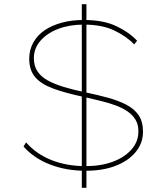

<svg xmlns="http://www.w3.org/2000/svg" viewBox="-20 -802 781 913"><path d="M387 10Q295 10 218.5 -19.5Q142 -49 92 -105L104 -125Q153 -69 225.5 -40.5Q298 -12 387 -12Q460 -12 516.5 -33Q573 -54 606 -92Q639 -130 638 -179Q638 -210 624.5 -232.5Q611 -255 587.5 -271.5Q564 -288 532 -300Q500 -312 461.5 -321.5Q423 -331 379 -341Q289 -360 231.5 -381.5Q174 -403 146.5 -436Q119 -469 119 -523Q119 -565 138.5 -600Q158 -635 193 -658.5Q228 -682 275 -694.5Q322 -707 378 -707Q471 -707 532.5 -678Q594 -649 632 -608L618 -591Q582 -629 523.5 -657Q465 -685 378 -685Q311 -685 258 -665Q205 -645 173 -609Q141 -573 141 -525Q141 -489 158 -463Q175 -437 207 -419.5Q239 -402 283.5 -388.5Q328 -375 386 -363Q443 -351 492.5 -337.5Q542 -324 580 -304.5Q618 -285 639 -254.5Q660 -224 660 -175Q660 -122 626 -80Q592 -38 531 -14Q470 10 387 10ZM369 91V-354L391 -350V91ZM391 -354 369 -358V-782H391Z"/></svg>

Font: Lexend Giga Thin
Style: Regular
Weight: 250
Version: Version 1.007